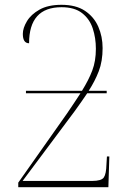

<svg xmlns="http://www.w3.org/2000/svg" viewBox="-20 -779 531 799"><path d="M56 0V-19L259 -307Q273 -328 287 -348.5Q301 -369 315 -391H88V-401H321Q349 -446 364 -485.5Q379 -525 379 -576Q379 -621 366 -660.5Q353 -700 321.5 -724.5Q290 -749 236 -749Q101 -749 101 -599Q75 -599 75 -638Q75 -662 92 -690.5Q109 -719 144.5 -739Q180 -759 236 -759Q296 -759 333.5 -734Q371 -709 389 -668Q407 -627 407 -579Q407 -524 391 -482.5Q375 -441 349 -401H424V-391H343Q331 -373 320 -357.5Q309 -342 292 -318L74 -26H363Q402 -26 412 -40.5Q422 -55 423 -95L425 -128H435L431 0Z"/></svg>

Font: Noto Serif Display SemiCondensed Thin
Style: Regular
Weight: 100
Width: 4
Designer: Monotype Design Team
Foundry: Monotype Imaging Inc.
Version: Version 2.009